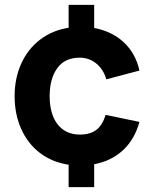

<svg xmlns="http://www.w3.org/2000/svg" viewBox="-20 -740 623 789"><path d="M262 29H367V-65C461.5 -83 527 -143.5 553 -239L414 -268C397.5 -213.5 366.5 -187 308 -187C227 -187 184 -250 184 -345C184 -392.5 194.5 -430.5 215 -459.5C235.5 -488.5 266.5 -503 308 -503C358.5 -503 401 -469.5 417 -414L553 -450C533 -543.5 464.5 -607 367 -625V-720H262V-626C217 -619 178 -602.5 144.5 -577C77.5 -525.5 40 -442.5 40 -345C40 -296 49 -251.5 66.5 -211.5C102 -131 170 -77 262 -63Z"/></svg>

Font: Vela Sans ExtBd
Style: Regular
Weight: 800
Designer: Principal design: Mikhail Sharanda - project Manrope.
Design modification: Ravid Balaliev
Foundry: Mikhail Sharanda
Version: Version 1.001